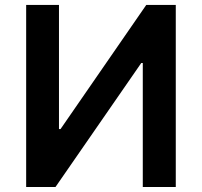

<svg xmlns="http://www.w3.org/2000/svg" viewBox="-20 -747 808 767"><path d="M84.5 -727.3H215.6V-231.5H221.9L564.3 -727.3H682.2V0H550.4V-495.4H544.4L201.7 0H84.5Z"/></svg>

Font: Inter Zeller Semi Bold
Style: Regular
Weight: 600
Designer: Rasmus Andersson; Joe Bland
Foundry: zeller
Version: Version 3.015;git-dec3a8cb1